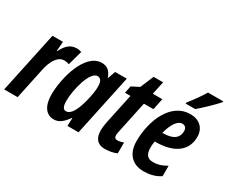

<svg xmlns="http://www.w3.org/2000/svg" viewBox="-127 -1119 1752 1483"><g transform="rotate(30 749.0 -378.0)"><path d="M-7 0H113L172 -279C187 -351 222 -426 285 -426C301 -426 315 -423 328 -418L364 -548C348 -553 336 -555 323 -555C268 -555 233 -526 200 -461H196L203 -545H109Z M439 10C489 10 522 -23 557 -71H560L557 0H656L772 -545H668L644 -478H641C624 -532 590 -555 546 -555C396 -555 329 -294 329 -148C329 -49 370 10 439 10ZM489 -92C465 -92 453 -116 453 -164C453 -259 498 -450 568 -450C595 -450 610 -427 610 -384C610 -352 607 -316 591 -253C573 -181 543 -92 489 -92Z M895 10C925 10 970 4 1000 -11V-108C980 -99 957 -96 947 -96C926 -96 918 -105 918 -127C918 -137 921 -151 924 -166L983 -444H1068L1089 -545H1004L1029 -661H944L894 -542L827 -508L814 -444H863L807 -181C800 -147 797 -122 797 -100C797 -35 824 10 895 10Z M1263 -616 1261 -606H1347C1380 -633 1475 -723 1504 -758L1505 -766H1369C1340 -718 1304 -667 1263 -616ZM1239 10C1292 10 1340 0 1388 -31V-124C1340 -97 1310 -88 1268 -88C1220 -88 1196 -114 1196 -178C1196 -196 1198 -215 1202 -233H1210C1368 -233 1469 -300 1469 -427C1469 -507 1415 -554 1335 -554C1167 -554 1078 -358 1078 -165C1078 -55 1139 10 1239 10ZM1222 -320H1219C1241 -407 1278 -459 1318 -459C1344 -459 1358 -442 1358 -416C1358 -361 1324 -320 1222 -320Z"/></g></svg>

Font: Noto Sans ExtraCondensed
Style: Bold Italic
Weight: 700
Width: 2
Italic angle: -12°
Designer: Monotype Design Team
Foundry: Monotype Imaging Inc.
Version: Version 2.013